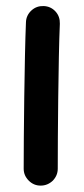

<svg xmlns="http://www.w3.org/2000/svg" viewBox="-20 -549 272 625"><path d="M122.1 -529.3C106.9 -529.8 93.8 -525.4 82.5 -515.1C71.3 -504.9 64.9 -491.7 64.5 -476.6C59.6 -360.8 57.1 -101.6 57.1 0C57.1 15.1 62.5 27.8 73.7 39.1C84.5 49.8 97.2 55.2 112.3 55.2C127.4 55.2 140.6 49.8 151.9 39.1C162.6 27.8 168 15.1 168 0C168 -101.1 169.9 -360.4 174.8 -471.7C175.3 -486.8 170.9 -500.5 160.6 -511.7C150.4 -522.9 137.2 -528.8 122.1 -529.3Z"/></svg>

Font: Mikhak SemiBold
Style: Regular
Weight: 600
Designer: Amin Abedi
Version: Version 3.2